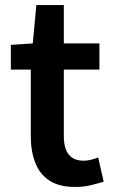

<svg xmlns="http://www.w3.org/2000/svg" viewBox="-20 -727 448 761"><path d="M278 14Q214 14 175.5 -11.5Q137 -37 119.5 -82.5Q102 -128 102 -188V-451H23V-549L110 -555L124 -707H233V-555H374V-451H233V-187Q233 -139 252.5 -114.5Q272 -90 312 -90Q326 -90 341.5 -94Q357 -98 369 -103L391 -7Q369 0 340.5 7Q312 14 278 14Z"/></svg>

Font: Noto Sans SC Thin SemiBold
Style: Regular
Weight: 600
Version: Version 2.004-H2;hotconv 1.0.118;makeotfexe 2.5.65603